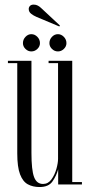

<svg xmlns="http://www.w3.org/2000/svg" viewBox="-20 -780 378 812"><path d="M147.5 11Q119 11 97.8 -0.5Q76.5 -12 64.8 -42.8Q53 -73.5 53 -131.5V-513H13.5V-523H113V-133.5Q113 -61 124 -31.5Q135 -2 162 -2Q183.5 -2 197.5 -21.2Q211.5 -40.5 218.5 -65.5Q225.5 -90.5 225.5 -108.5V-513H185.5V-523H285.5V-10H326.5V0H226V-64Q218.5 -36.5 202 -12.8Q185.5 11 147.5 11ZM225 -562.5Q210.5 -562.5 199.8 -573Q189 -583.5 189 -597.5Q189 -613 199.8 -624.2Q210.5 -635.5 225 -635.5Q239 -635.5 250 -624.2Q261 -613 261 -597.5Q261 -583.5 250 -573Q239 -562.5 225 -562.5ZM112.5 -562.5Q98.5 -562.5 87.8 -573Q77 -583.5 77 -597.5Q77 -613 87.8 -624.2Q98.5 -635.5 112.5 -635.5Q127 -635.5 138 -624.2Q149 -613 149 -597.5Q149 -583.5 138 -573Q127 -562.5 112.5 -562.5ZM231 -668 134.5 -708.5Q121.5 -714 111.5 -722Q101.5 -730 101.5 -742Q101.5 -749.5 106.8 -755Q112 -760.5 122.5 -760.5Q132.5 -760.5 140.2 -756.2Q148 -752 154.5 -745.5L233.5 -672Z"/></svg>

Font: Imbue 100pt Light
Style: Regular
Weight: 300
Designer: Tyler Finck
Foundry: Etcetera Type Company
Version: Version 1.102; ttfautohint (v1.8.3)